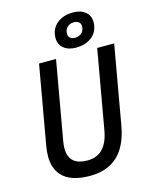

<svg xmlns="http://www.w3.org/2000/svg" viewBox="-136 -1013 866 1109"><g transform="rotate(-15 297.0 -459.0)"><path d="M263.2 9.8Q143.1 9.8 92.8 -49.3Q56.2 -91.3 56.2 -162.1Q56.2 -190.4 62 -222.7L145 -693.4H246.6L163.6 -222.7Q159.7 -199.7 159.7 -180.7Q159.7 -80.1 271.5 -80.1Q384.8 -80.1 409.7 -222.7L492.7 -693.4H594.2L511.2 -222.7Q470.2 9.8 263.2 9.8ZM375.5 -726.6Q330.1 -726.6 302.5 -749.5Q274.9 -772.5 274.9 -810.1Q274.9 -863.3 312.3 -895.5Q349.6 -927.7 410.6 -927.7Q456.1 -927.7 483.6 -904.8Q511.2 -881.8 511.2 -844.2Q511.2 -791 473.9 -758.8Q436.5 -726.6 375.5 -726.6ZM385.3 -783.2Q410.2 -783.2 425.5 -798.3Q440.9 -813.5 440.9 -837.9Q440.9 -853 429.9 -862.3Q418.9 -871.6 400.9 -871.6Q376 -871.6 360.6 -856.4Q345.2 -841.3 345.2 -816.4Q345.2 -801.3 356.2 -792.2Q367.2 -783.2 385.3 -783.2Z"/></g></svg>

Font: CaskaydiaCove NFP
Style: Italic
Weight: 400
Italic angle: -10°
Designer: Aaron Bell
Foundry: Saja Typeworks
Version: Version 2111.001; VTT 6.35;Nerd Fonts 3.1.1